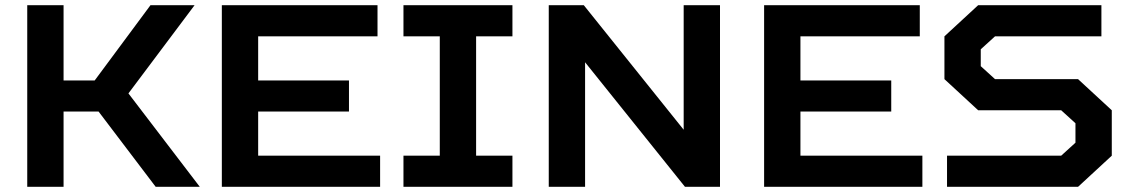

<svg xmlns="http://www.w3.org/2000/svg" viewBox="-20 -720 4350 740"><path d="M225 -290V0H85V-700H225V-410H345L560 -700H730L475 -360L750 0H580L360 -290Z M835 -700H1435V-580H975V-410H1325V-290H975V-120H1445V0H835Z M1955 0H1535V-120H1675V-580H1535V-700H1955V-580H1815V-120H1955Z M2615 -220V-700H2755V0H2620L2235 -480V0H2095V-700H2230Z M2925 -700H3525V-580H3065V-410H3415V-290H3065V-120H3535V0H2925Z M3750 -295 3620 -415V-580L3750 -700H4225V-580H3815L3760 -530V-465L3815 -415H4135L4265 -295V-120L4135 0H3630V-120H4070L4125 -170V-245L4070 -295Z"/></svg>

Font: Squares Bold
Style: Regular
Weight: 400
Designer: Typetype
Foundry: Typetype
Version: Version 001.000